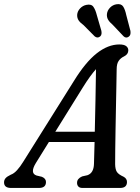

<svg xmlns="http://www.w3.org/2000/svg" viewBox="-50 -928 693 948"><path d="M127 -123Q96.5 -73 130 -61.5L157 -55Q177 -46.5 177 -29.5Q177 0 142.5 0H4.5Q-30 0 -30 -27.5Q-30 -39 -22.8 -47.8Q-15.5 -56.5 3.5 -65.5Q19 -71 34.2 -87.8Q49.5 -104.5 64.5 -129L314.5 -527.5Q372 -621 427.8 -664.8Q483.5 -708.5 539 -708.5Q563 -708.5 573.2 -700.2Q583.5 -692 583.5 -679.5Q583.5 -660 562.5 -649.5Q545.5 -641.5 535.8 -627.2Q526 -613 526 -585.5Q525.5 -548.5 524.5 -499.2Q523.5 -450 522.5 -395.5Q521.5 -341 520.5 -288Q519.5 -235 519 -190.5Q518.5 -146 518.5 -117Q519 -91.5 527.2 -79Q535.5 -66.5 560 -55.5Q577 -46.5 577 -29Q576.5 0 543 0H357Q343 0 336.5 -7.5Q330 -15 330.5 -26Q330.5 -46 355.5 -57L382 -63Q413 -74 414 -119.5Q415.5 -161 417 -227H191.5ZM358.5 -495.5 223 -277.5H418Q420 -353.5 421.5 -436.8Q423 -520 424 -586.5Q410.5 -571.5 394.2 -549.2Q378 -527 358.5 -495.5ZM573.5 -853.5 594 -775.5Q595 -767 594 -760Q593 -753 586.5 -747.5Q572.5 -737 560 -749L506 -806Q491 -818.5 483.8 -830.8Q476.5 -843 478 -859Q480 -876.5 493.2 -890.2Q506.5 -904 525.5 -907Q549 -910.5 558.5 -895.2Q568 -880 573.5 -853.5ZM428 -853.5 450.5 -776Q452 -768 451.2 -760.8Q450.5 -753.5 444.5 -748Q431 -737.5 417.5 -748.5L362.5 -804Q346.5 -815.5 338.5 -827Q330.5 -838.5 331 -854.5Q332 -872 345.2 -886.2Q358.5 -900.5 377 -904Q401 -909 411.2 -894.2Q421.5 -879.5 428 -853.5Z"/></svg>

Font: Fraunces 72pt S100
Style: Italic
Weight: 400
Italic angle: -16°
Version: Version 1.000; ttfautohint (v1.8.3)